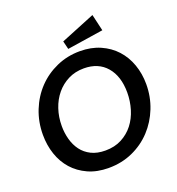

<svg xmlns="http://www.w3.org/2000/svg" viewBox="-148 -945 990 1075"><g transform="rotate(-20 347.5 -408.0)"><path d="M331 -694 319 -743 523 -826 546 -727ZM387 -660Q454 -660 507.5 -636.5Q561 -613 598 -572.5Q635 -532 654.5 -477Q674 -422 674 -360Q674 -285 647.5 -218Q621 -151 573.5 -100Q526 -49 460.5 -19.5Q395 10 317 10Q248 10 195 -14Q142 -38 106 -78.5Q70 -119 51.5 -173.5Q33 -228 33 -290Q33 -367 60 -434.5Q87 -502 134.5 -552Q182 -602 247 -631Q312 -660 387 -660ZM333 -88Q388 -88 430 -110Q472 -132 500.5 -168.5Q529 -205 543.5 -253Q558 -301 558 -352Q558 -449 509.5 -505.5Q461 -562 375 -562Q323 -562 281.5 -541Q240 -520 210.5 -484.5Q181 -449 165 -401.5Q149 -354 149 -300Q149 -259 159.5 -220.5Q170 -182 192 -152.5Q214 -123 249 -105.5Q284 -88 333 -88Z"/></g></svg>

Font: Zilla Slab SemiBold
Style: Regular
Weight: 600
Designer: Typotheque.com
Foundry: Typotheque type foundry
Version: Version 1.0; 2017